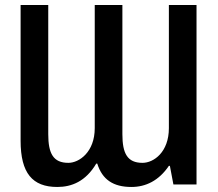

<svg xmlns="http://www.w3.org/2000/svg" viewBox="-20 -734 868 764"><path d="M208 10C265 10 321 -12 363 -83H367C387 -19 431 10 503 10C560 10 612 -15 652 -74H656L670 0H762V-714H652V-224C652 -129 592 -86 547 -86C487 -86 467 -123 467 -200V-714H357V-224C357 -129 295 -86 252 -86C192 -86 172 -123 172 -200V-714H62V-174C62 -45 109 10 208 10Z"/></svg>

Font: Noto Sans Display Condensed Medium
Style: Regular
Weight: 500
Width: 3
Designer: Monotype Design Team
Foundry: Monotype Imaging Inc.
Version: Version 1.900